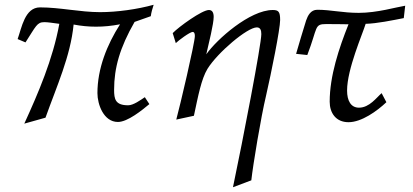

<svg xmlns="http://www.w3.org/2000/svg" viewBox="-20 -497 1735 806"><path d="M54 -333 87 -319C131 -387 135 -404 166 -404C180 -404 199 -401 229 -397C202 -248 140 -105 82 22L171 -3C218 -135 276 -261 289 -394C321 -388 351 -385 383 -385C415 -385 448 -388 484 -395C429 -309 389 -209 389 -106C389 -59 415 15 475 15C516 15 577 -35 607 -60L588 -89C570 -77 540 -55 518 -55C464 -55 459 -81 459 -120C459 -212 483 -297 545 -405L613 -429C615 -445 620 -461 625 -477C557 -458 471 -446 400 -446C316 -446 232 -466 148 -466C84 -466 71 -380 54 -333Z M705 -358 718 -316C729 -327 777 -363 789 -363C795 -363 798 -357 798 -346C798 -317 735 -50 720 5L794 -11C812 -95 825 -165 851 -208C893 -276 1018 -382 1058 -382C1073 -382 1077 -370 1077 -354C1077 -310 1000 89 958 289L1035 260C1042 196 1075 -4 1097 -96C1119 -192 1156 -375 1156 -413C1156 -448 1149 -455 1125 -455C1029 -455 890 -332 846 -269C857 -317 877 -397 877 -426C877 -444 871 -455 857 -455C828 -455 731 -385 705 -358Z M1223 -271 1270 -266C1315 -383 1298 -396 1350 -396C1393 -396 1443 -395 1443 -395C1403 -295 1364 -178 1364 -70C1364 -23 1390 16 1443 16C1498 16 1563 -31 1602 -68L1582 -106C1561 -88 1531 -45 1487 -45C1453 -45 1437 -74 1437 -117C1437 -207 1502 -354 1515 -397C1562 -398 1629 -412 1675 -421L1681 -473C1643 -467 1563 -443 1486 -443C1418 -443 1369 -456 1312 -456C1284 -456 1272 -431 1265 -411C1252 -369 1234 -310 1223 -271Z"/></svg>

Font: KpSans
Style: Italic
Weight: 400
Italic angle: -11°
Version: Version 0.66